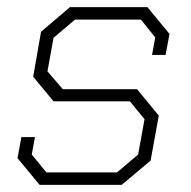

<svg xmlns="http://www.w3.org/2000/svg" viewBox="-20 -518 535 538"><path d="M29 -75 40 -134H78L69 -85L110 -35H308L367 -85L385 -184L344 -234H130L73 -303L95 -429L176 -498H393L455 -423L444 -364H406L415 -413L375 -463H190L130 -412L113 -318L156 -268H364L425 -194L402 -68L321 0H91Z"/></svg>

Font: Chakra Petch ExtraLight
Style: Italic
Weight: 275
Italic angle: -10°
Designer: Katatrad Aksorn Co.,Ltd.
Foundry: Cadson Demak Co.,Ltd.
Version: Version 1.000; ttfautohint (v1.6)